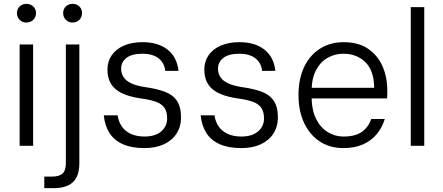

<svg xmlns="http://www.w3.org/2000/svg" viewBox="-20 -757 2298 997"><path d="M82 0V-526H152V0ZM117 -640Q96 -640 82 -654Q68 -668 68 -689Q68 -710 82 -723.5Q96 -737 117 -737Q138 -737 152.5 -723.5Q167 -710 167 -689Q167 -668 152.5 -654Q138 -640 117 -640Z M210 220V160H249Q288 160 305 144Q322 128 322 89V-526H392V91Q392 135 377.5 163.5Q363 192 333.5 206Q304 220 260 220ZM357 -640Q336 -640 322 -654Q308 -668 308 -689Q308 -710 322 -723.5Q336 -737 357 -737Q378 -737 392 -723.5Q406 -710 406 -689Q406 -668 392 -654Q378 -640 357 -640Z M730 12Q664 12 618.5 -8Q573 -28 548.5 -66.5Q524 -105 519 -158H591Q595 -126 612 -101Q629 -76 659 -62Q689 -48 731 -48Q768 -48 794 -60Q820 -72 834 -93.5Q848 -115 848 -141Q848 -177 833.5 -197.5Q819 -218 790 -228.5Q761 -239 717 -245Q674 -251 640.5 -262Q607 -273 584 -291Q561 -309 549.5 -335Q538 -361 538 -396Q538 -438 560 -470Q582 -502 623 -520Q664 -538 721 -538Q801 -538 850 -499.5Q899 -461 907 -389H838Q834 -430 803.5 -454Q773 -478 720 -478Q665 -478 637 -456.5Q609 -435 609 -400Q609 -377 621 -357.5Q633 -338 661 -324.5Q689 -311 738 -304Q794 -296 835 -281Q876 -266 898 -234.5Q920 -203 920 -147Q920 -99 896.5 -63Q873 -27 830.5 -7.5Q788 12 730 12Z M1233 12Q1167 12 1121.5 -8Q1076 -28 1051.5 -66.5Q1027 -105 1022 -158H1094Q1098 -126 1115 -101Q1132 -76 1162 -62Q1192 -48 1234 -48Q1271 -48 1297 -60Q1323 -72 1337 -93.5Q1351 -115 1351 -141Q1351 -177 1336.5 -197.5Q1322 -218 1293 -228.5Q1264 -239 1220 -245Q1177 -251 1143.5 -262Q1110 -273 1087 -291Q1064 -309 1052.5 -335Q1041 -361 1041 -396Q1041 -438 1063 -470Q1085 -502 1126 -520Q1167 -538 1224 -538Q1304 -538 1353 -499.5Q1402 -461 1410 -389H1341Q1337 -430 1306.5 -454Q1276 -478 1223 -478Q1168 -478 1140 -456.5Q1112 -435 1112 -400Q1112 -377 1124 -357.5Q1136 -338 1164 -324.5Q1192 -311 1241 -304Q1297 -296 1338 -281Q1379 -266 1401 -234.5Q1423 -203 1423 -147Q1423 -99 1399.5 -63Q1376 -27 1333.5 -7.5Q1291 12 1233 12Z M1763 12Q1693 12 1640.5 -22.5Q1588 -57 1559 -119Q1530 -181 1530 -263Q1530 -348 1559.5 -409.5Q1589 -471 1642 -504.5Q1695 -538 1764 -538Q1841 -538 1891 -504Q1941 -470 1966 -413.5Q1991 -357 1991 -287Q1991 -278 1991 -268.5Q1991 -259 1990 -246H1581V-301H1923Q1922 -390 1877.5 -434Q1833 -478 1762 -478Q1719 -478 1681.5 -457Q1644 -436 1621 -392.5Q1598 -349 1598 -282V-258Q1598 -188 1620.5 -141.5Q1643 -95 1681 -71.5Q1719 -48 1763 -48Q1824 -48 1858 -71.5Q1892 -95 1908 -139H1978Q1965 -96 1937 -61.5Q1909 -27 1865.5 -7.5Q1822 12 1763 12Z M2113 0V-720H2183V0Z"/></svg>

Font: DM Sans 9pt Light
Style: Regular
Weight: 300
Version: Version 4.004;gftools[0.9.30]